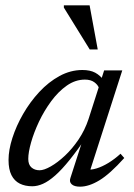

<svg xmlns="http://www.w3.org/2000/svg" viewBox="-20 -690 502 720"><path d="M244 -22.5 296 -183.5H309Q271.5 -128 241.5 -90.8Q211.5 -53.5 186.8 -31.8Q162 -10 141.2 -0.8Q120.5 8.5 101 8.5Q74 8.5 54 -1.5Q34 -11.5 23 -33.2Q12 -55 12 -90Q12 -127.5 26.5 -172.8Q41 -218 66.8 -262.8Q92.5 -307.5 127.2 -345Q162 -382.5 203.2 -405Q244.5 -427.5 289 -427.5Q318 -427.5 336.8 -417.5Q355.5 -407.5 371 -387L351 -360Q347 -372 333.5 -381.8Q320 -391.5 298.5 -391.5Q262.5 -391.5 230.5 -369Q198.5 -346.5 172 -310.5Q145.5 -274.5 126.2 -233.8Q107 -193 96.5 -155.8Q86 -118.5 86 -94Q86 -72.5 98 -62Q110 -51.5 128.5 -51.5Q145 -51.5 170.5 -66Q196 -80.5 223.5 -106.2Q251 -132 274.8 -167.2Q298.5 -202.5 312 -243.5L370.5 -426H431H438.5L313 -35.5L304.5 -54.5Q321 -52 342.2 -58.5Q363.5 -65 386.8 -79.2Q410 -93.5 432 -113.5L446 -97.5Q392 -37.5 352.8 -13.8Q313.5 10 280 10Q258.5 10 248.8 1Q239 -8 244 -22.5ZM346.5 -504.5H316.5L219.5 -661.5V-670H316Z"/></svg>

Font: Newsreader 16pt
Style: Italic
Weight: 400
Italic angle: -17°
Designer: Hugues Gentile
Foundry: Production Type
Version: Version 1.003